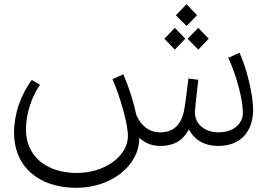

<svg xmlns="http://www.w3.org/2000/svg" viewBox="-20 -697 1285 917"><path d="M744 0C817 0 857 -31 882 -79C902 -40 944 0 1023 0C1123 0 1189 -62 1189 -175C1189 -244 1157 -375 1124 -445L1070 -421C1108 -340 1140 -224 1140 -158C1140 -110 1099 -65 1024 -65C956 -65 911 -106 911 -160C911 -172 918 -238 927 -316L880 -322C872 -257 864 -190 858 -164C842 -95 804 -65 745 -65C693 -65 654 -95 631 -148C618 -211 596 -280 569 -342L517 -319C554 -237 591 -103 591 -48C591 48 482 129 347 129C200 129 104 48 104 -78C104 -153 129 -230 171 -292L132 -315C79 -245 47 -151 47 -64C47 96 161 200 345 200C512 200 645 93 645 -36V-39C671 -15 704 0 744 0ZM765 -512 815 -460 865 -512 815 -564ZM820 -624 871 -573 921 -624 871 -677ZM876 -512 927 -460 977 -512 927 -564Z"/></svg>

Font: Wafeq Light
Style: Regular
Weight: 300
Designer: Rasmus Andersson & Azza Alameddine
Foundry: Google & TypeTogether
Version: Version 3.000;January 28, 2025;FontCreator 15.0.0.3014 64-bi